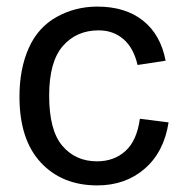

<svg xmlns="http://www.w3.org/2000/svg" viewBox="-20 -550 540 582"><path d="M404 -190 491 -179Q477 -89 418.5 -38.5Q360 12 275 12Q168 12 103.5 -57.5Q39 -127 39 -257Q39 -341 67 -404Q95 -467 151.5 -498.5Q208 -530 275 -530Q360 -530 413.5 -487.5Q467 -445 482 -366L397 -353Q385 -405 354 -431.5Q323 -458 279 -458Q212 -458 170.5 -410.5Q129 -363 129 -260Q129 -155 169 -108Q209 -61 274 -61Q326 -61 360.5 -92.5Q395 -124 404 -190Z"/></svg>

Font: Ekushey Amar Desh
Style: Regular
Weight: 400
Designer: Al Mamun Sumon
Foundry: Al Mamun Sumon
Version: Version 1.0